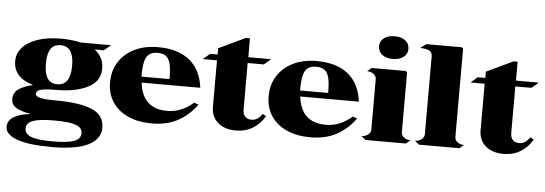

<svg xmlns="http://www.w3.org/2000/svg" viewBox="-57 -924 3823 1347"><g transform="rotate(5 1854.0 -251.0)"><path d="M648 -339Q648 -247 561 -204Q474 -161 343 -161Q281 -161 250 -156Q219 -151 209.5 -142.5Q200 -134 200 -120Q200 -104 232.5 -95.5Q265 -87 346 -87Q509 -87 597 -50.5Q685 -14 685 76Q685 156 599.5 198.5Q514 241 346 241Q176 241 95.5 210.5Q15 180 15 127Q15 80 61.5 54.5Q108 29 170 25V22Q108 11 73 -9.5Q38 -30 38 -72Q38 -114 71.5 -139Q105 -164 172 -180V-182Q35 -222 35 -339Q35 -389 69.5 -430.5Q104 -472 173.5 -497Q243 -522 343 -522Q422 -522 482 -507H696L648 -467H584Q648 -416 648 -339ZM251 -339Q251 -270 273.5 -235.5Q296 -201 343 -201Q436 -201 436 -339Q436 -409 413 -442.5Q390 -476 343 -476Q296 -476 273.5 -442Q251 -408 251 -339ZM149 127Q149 166 194.5 183.5Q240 201 346 201Q452 201 497.5 183.5Q543 166 543 127Q543 88 497.5 71Q452 54 346 54Q240 54 194.5 71Q149 88 149 127Z M1026 15Q932 15 860.5 -17Q789 -49 750 -108Q711 -167 711 -247Q711 -329 750.5 -391Q790 -453 861 -487.5Q932 -522 1026 -522Q1166 -522 1247.5 -456.5Q1329 -391 1345 -264H932Q954 -82 1126 -82Q1179 -82 1224.5 -101Q1270 -120 1312 -156L1343 -145Q1287 -68 1210 -26.5Q1133 15 1026 15ZM1026 -482Q986 -482 964.5 -463.5Q943 -445 935 -407.5Q927 -370 927 -306H1125Q1125 -370 1117 -407.5Q1109 -445 1087.5 -463.5Q1066 -482 1026 -482Z M1662 -507H1823L1775 -466H1661V-138Q1661 -106 1677.5 -89Q1694 -72 1722 -72Q1744 -72 1761 -82.5Q1778 -93 1798 -119L1822 -106Q1791 -51 1739 -19Q1687 13 1620 13Q1539 13 1492 -28.5Q1445 -70 1445 -139V-466H1345L1393 -507H1446V-551L1633 -640H1662Z M2143 15Q2049 15 1977.5 -17Q1906 -49 1867 -108Q1828 -167 1828 -247Q1828 -329 1867.5 -391Q1907 -453 1978 -487.5Q2049 -522 2143 -522Q2283 -522 2364.5 -456.5Q2446 -391 2462 -264H2049Q2071 -82 2243 -82Q2296 -82 2341.5 -101Q2387 -120 2429 -156L2460 -145Q2404 -68 2327 -26.5Q2250 15 2143 15ZM2143 -482Q2103 -482 2081.5 -463.5Q2060 -445 2052 -407.5Q2044 -370 2044 -306H2242Q2242 -370 2234 -407.5Q2226 -445 2204.5 -463.5Q2183 -482 2143 -482Z M2846 -25 2816 0H2531L2501 -25Q2529 -26 2547.5 -40.5Q2566 -55 2566 -76V-430Q2566 -452 2547.5 -466.5Q2529 -481 2501 -482L2531 -507H2771L2781 -497V-76Q2781 -55 2799.5 -40.5Q2818 -26 2846 -25ZM2569 -663Q2569 -699 2597 -721Q2625 -743 2673 -743Q2720 -743 2748 -721Q2776 -699 2776 -663Q2776 -627 2748 -605Q2720 -583 2672 -583Q2625 -583 2597 -605Q2569 -627 2569 -663Z M3223 -25 3193 0H2908L2878 -25Q2906 -26 2924.5 -40.5Q2943 -55 2943 -76V-625Q2943 -651 2925 -663Q2907 -675 2858 -677L2898 -707H3148L3158 -697V-76Q3158 -55 3176.5 -40.5Q3195 -26 3223 -25Z M3547 -507H3708L3660 -466H3546V-138Q3546 -106 3562.5 -89Q3579 -72 3607 -72Q3629 -72 3646 -82.5Q3663 -93 3683 -119L3707 -106Q3676 -51 3624 -19Q3572 13 3505 13Q3424 13 3377 -28.5Q3330 -70 3330 -139V-466H3230L3278 -507H3331V-551L3518 -640H3547Z"/></g></svg>

Font: FFF_Oezguer-Guendem
Style: Bold
Weight: 700
Designer: bBox Type GmbH
Foundry: bBox Type GmbH
Version: Version 1.004